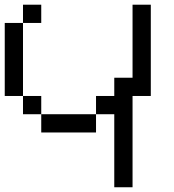

<svg xmlns="http://www.w3.org/2000/svg" viewBox="-20 -789 732 809"><path d="M538.5 -384.6V0H461.5V-307.7H384.6V-384.6H461.5V-461.5H538.5V-769.2H615.4V-384.6ZM384.6 -307.7V-230.8H153.8V-307.7ZM153.8 -307.7H76.9V-384.6H153.8ZM76.9 -384.6H0V-692.3H76.9ZM76.9 -692.3V-769.2H153.8V-692.3Z"/></svg>

Font: Mintsoda - Lime Green 13x16
Style: Regular
Weight: 400
Designer: Mintsoda-15
Version: Version 1.0